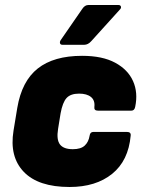

<svg xmlns="http://www.w3.org/2000/svg" viewBox="-20 -735 573 767"><path d="M258 12Q133 12 75 -48.5Q17 -109 34 -213L49 -304Q67 -411 131 -461.5Q195 -512 308 -512Q389 -512 440 -484.5Q491 -457 511.5 -411Q532 -365 520 -308Q517 -293 505 -293H371Q355 -293 357 -308Q360 -334 343.5 -347.5Q327 -361 296 -361Q262 -361 246 -343.5Q230 -326 222 -282L212 -220Q205 -177 219.5 -158Q234 -139 271 -139Q303 -139 318.5 -153.5Q334 -168 338 -193Q340 -208 353 -208H487Q504 -208 502 -193Q493 -93 428 -40.5Q363 12 258 12ZM230 -556Q222 -556 220 -561.5Q218 -567 222 -574L309 -700Q319 -715 333 -715H453Q461 -715 463 -709Q465 -703 459 -697L345 -571Q332 -556 316 -556Z"/></svg>

Font: Sofia Sans ExtraBlack
Style: Italic
Weight: 1000
Italic angle: -9°
Designer: Botio Nikoltchev, Ani Petrova
Foundry: lettersoup
Version: Version 4.100; ttfautohint (v1.8.4.7-5d5b)